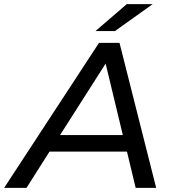

<svg xmlns="http://www.w3.org/2000/svg" viewBox="-74 -907 826 927"><path d="M539 -175H165L54 0H-54L404 -700H503L680 0H581ZM519 -255 436 -600 216 -255ZM538 -887H663L481 -757H387Z"/></svg>

Font: Idrija
Style: Italic
Weight: 500
Italic angle: -11.3°
Designer: Julieta Ulanovsky
Foundry: Julieta Ulanovsky
Version: Version 7.200